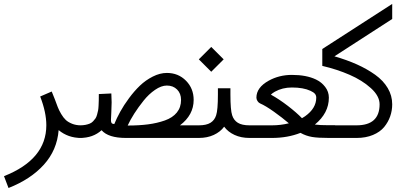

<svg xmlns="http://www.w3.org/2000/svg" viewBox="-103 -689 2023 959"><path d="M189.9 -39.1Q182.1 60.5 116.2 133.5Q50.3 206.5 -60.5 250L-83 190.9Q128.4 107.4 128.4 -63.5Q128.4 -127.9 97.7 -207L155.3 -231.9Q161.6 -217.8 170.7 -193.6Q179.7 -169.4 185.5 -154.1Q191.4 -138.7 202.6 -119.6Q213.9 -100.6 225.8 -89.6Q237.8 -78.6 257.3 -70.8Q276.9 -63 301.3 -63H308.1V0H301.3Q237.3 0 189.9 -39.1Z M801.3 -189.9Q801.3 -222.2 781.5 -241.9Q761.7 -261.7 730.5 -261.7Q702.6 -261.7 671.4 -240.2Q640.1 -218.8 614 -186Q587.9 -153.3 567.6 -121.6Q547.4 -89.8 534.7 -62Q592.3 -62 637 -67.9Q681.6 -73.7 720.5 -87.4Q759.3 -101.1 780.3 -127Q801.3 -152.8 801.3 -189.9ZM296.4 -63Q311.5 -63 324 -65.4Q336.4 -67.9 345.7 -71.8Q355 -75.7 362.1 -83.3Q369.1 -90.8 373.8 -97.4Q378.4 -104 381.8 -116.2Q385.3 -128.4 387 -137.5Q388.7 -146.5 389.4 -162.4Q390.1 -178.2 390.4 -189.2Q390.6 -200.2 390.6 -219.2L453.1 -222.2Q454.6 -198.7 454.6 -177.7Q454.6 -155.8 452.9 -126Q451.2 -96.2 451.2 -90.3Q451.2 -79.6 454.1 -75Q457 -70.3 467.8 -69.3Q480 -99.1 497.6 -131.1Q515.1 -163.1 541.3 -198.5Q567.4 -233.9 595.9 -261.2Q624.5 -288.6 660.2 -306.6Q695.8 -324.7 730.5 -324.7Q787.6 -324.7 825.9 -285.9Q864.3 -247.1 864.3 -189.9Q864.3 -114.7 795.9 -63H887.2V0H525.9Q438 0 404.3 -38.6Q361.8 0 296.4 0H289.6V-63Z M890.1 -392.6 952.1 -454.6 1014.2 -392.6 952.1 -330.6ZM1047.9 -248V-216.8Q1047.9 -139.2 1056.6 -113.3Q1064.5 -88.4 1085 -75.7Q1105.5 -63 1143.1 -63H1159.7V0H1143.1Q1101.1 0 1068.4 -15.1Q1035.6 -30.3 1016.6 -56.2Q997.6 -30.3 964.8 -15.1Q932.1 0 890.1 0H873.5V-63H890.1Q927.7 -63 948.2 -75.7Q968.8 -88.4 976.6 -113.3Q985.4 -139.2 985.4 -216.8V-248Z M1355 -314.9Q1427.2 -314.9 1475.1 -292Q1502.9 -278.8 1521.2 -254.9Q1539.6 -231 1539.6 -201.2Q1539.6 -124 1469.7 -66.9Q1493.7 -63.5 1540 -63.5H1570.8V0H1540.5Q1484.4 0 1455.6 -4.9Q1424.8 -10.3 1397.9 -25.4Q1333.5 0 1255.4 0H1146V-63H1255.4Q1298.8 -63 1339.8 -73.2Q1307.1 -101.1 1265.4 -130.9Q1223.6 -160.6 1196.3 -172.4Q1188.5 -175.8 1183.1 -184.3Q1177.7 -192.9 1177.7 -201.2Q1177.7 -252 1239.3 -286.1Q1291.5 -314.9 1355 -314.9ZM1355 -252Q1307.6 -252 1270 -231Q1256.3 -223.1 1250 -216.3Q1291 -193.8 1334.7 -160.2Q1378.4 -126.5 1405.3 -98.6Q1406.7 -99.6 1412.4 -103Q1418 -106.4 1420.9 -108.4Q1476.6 -147.9 1476.6 -201.2Q1476.6 -212.4 1470.2 -220.2Q1463.9 -228 1447.8 -235.4Q1412.1 -252 1355 -252Z M1564 -63H1677.7Q1793 -63 1793 -168Q1793 -209.5 1749.5 -248.8Q1706.1 -288.1 1643.1 -315.4Q1580.1 -342.8 1506.8 -359.9V-444.3L1856 -669.4V-594.2L1567.4 -407.7Q1629.9 -389.6 1679.9 -367.2Q1730 -344.7 1770.8 -315.7Q1811.5 -286.6 1833.7 -249Q1856 -211.4 1856 -168Q1856 -136.7 1845.9 -107.9Q1835.9 -79.1 1815.7 -54.4Q1795.4 -29.8 1759.8 -14.9Q1724.1 0 1678.2 0H1564H1557.1V-63Z"/></svg>

Font: Estedad
Style: regular
Weight: 400
Version: Version 0.7(Beta10)